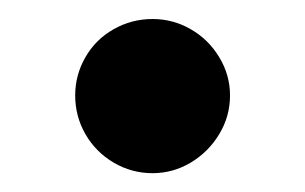

<svg xmlns="http://www.w3.org/2000/svg" viewBox="-20 -411 322 203"><path d="M59.5 -310.1Q59.5 -331.7 70.3 -350.5Q81.1 -369.3 100.1 -380.1Q119.2 -390.9 141.3 -390.9Q162.9 -390.9 181.7 -380.1Q200.5 -369.3 211.8 -350.5Q223.2 -331.7 223.2 -310.1Q223.2 -288 211.8 -269.2Q200.5 -250.4 181.7 -239.1Q162.9 -227.9 141.3 -227.9Q119.2 -227.9 100.1 -239.1Q81.1 -250.4 70.3 -269.2Q59.5 -288 59.5 -310.1Z"/></svg>

Font: Pretendard JP Variable
Style: Regular
Weight: 400
Designer: Base glyphs from Inter by Rasmus Andersson; Hangul glyphs from Noto Sans CJK(Source Han Sans) by Jang Soo-young and Kang
Foundry: Kil Hyung-jin
Version: Version 1.307;Glyphs 3.2 (3192)